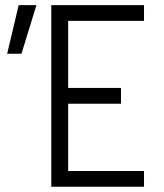

<svg xmlns="http://www.w3.org/2000/svg" viewBox="-20 -713 626 733"><path d="M175.8 0V-693.4H529.8V-633.3H240.2V-377.4H441.9V-316.9H240.2V-60.1H529.8V0ZM7.3 -507.8 51.3 -693.4H119.1L62 -507.8Z"/></svg>

Font: Cascadia Code NF Light
Style: Regular
Weight: 300
Monospace: yes
Designer: Aaron Bell
Foundry: Saja Typeworks
Version: Version 2404.023; ttfautohint (v1.8.4)